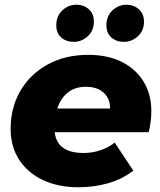

<svg xmlns="http://www.w3.org/2000/svg" viewBox="-20 -783 678 812"><path d="M313 9Q226 9 161.5 -21.5Q97 -52 61 -107.5Q25 -163 25 -238Q25 -328 66 -398.5Q107 -469 181 -510Q255 -551 353 -551Q436 -551 495.5 -521Q555 -491 587.5 -437.5Q620 -384 620 -313Q620 -289 617 -267Q614 -245 609 -224H174L192 -324H521L442 -295Q450 -334 439.5 -360.5Q429 -387 404.5 -401.5Q380 -416 344 -416Q298 -416 268.5 -393Q239 -370 224.5 -330.5Q210 -291 210 -245Q210 -189 241 -162.5Q272 -136 334 -136Q370 -136 404.5 -147.5Q439 -159 465 -180L544 -61Q493 -23 433.5 -7Q374 9 313 9ZM504 -606Q472 -606 451 -624.5Q430 -643 430 -676Q430 -715 455.5 -739Q481 -763 515 -763Q546 -763 567.5 -743.5Q589 -724 589 -692Q589 -653 563 -629.5Q537 -606 504 -606ZM292 -606Q260 -606 239 -624.5Q218 -643 218 -676Q218 -715 243.5 -739Q269 -763 303 -763Q335 -763 356 -743.5Q377 -724 377 -692Q377 -653 351 -629.5Q325 -606 292 -606Z"/></svg>

Font: Montserrat Thin ExtraBold
Style: Italic
Weight: 800
Italic angle: -11.3°
Version: Version 9.000